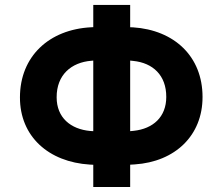

<svg xmlns="http://www.w3.org/2000/svg" viewBox="-20 -747 889 767"><path d="M500 -727.3H352.6V-638.5L344.5 -638.1C176.1 -629.6 60 -522 59.7 -358.3C59.3 -202.1 173.7 -99.8 338.8 -89.5L352.6 -88.8V0H500V-89.1L518.1 -90.2C679.7 -100.9 789.4 -205.6 789.1 -359.7C789.1 -521.7 676.1 -627.1 511.4 -637.8L500 -638.1ZM206.3 -358.3C206 -447.8 264.6 -497.9 345.2 -504.3L352.6 -505V-223L340.9 -223.7C262.1 -230.8 206.3 -277 206.3 -358.3ZM500 -223V-505L512.8 -503.6C590.2 -495.7 644.5 -446.7 644.2 -359.7C644.2 -279.5 591.3 -232.6 514.2 -224.4Z"/></svg>

Font: Margiela Sans
Style: Bold
Weight: 700
Designer: Stefan Endress, Andreas Faust
Version: Version 1.100;FEAKit 1.0